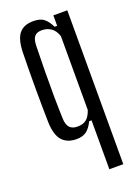

<svg xmlns="http://www.w3.org/2000/svg" viewBox="-152 -672 679 938"><g transform="rotate(-20 187.0 -203.5)"><path d="M247.9 200V-54.3H235.6Q219.8 -21.7 199.9 -7.2Q179.9 7.2 149.1 7.2Q101 7.2 74.8 -21.5Q48.5 -50.2 46 -115.7Q45.4 -148.3 44.7 -194.6Q44 -240.9 44 -292.6Q44 -344.4 44.5 -394.5Q45 -444.5 46 -484.7Q48.5 -550.7 72.8 -578.9Q97 -607.2 145.1 -607.2Q181.4 -607.2 200.4 -592.1Q219.4 -577 234.8 -545.7H247.9V-600H320.4V200ZM173.3 -48.9Q202.9 -48.9 220.1 -62.7Q237.4 -76.5 247.9 -108.6V-491.4Q238.1 -522.4 217.7 -536.7Q197.3 -551.1 169.3 -551.1Q143.1 -551.1 131.4 -536.8Q119.6 -522.5 118.5 -489.8Q116.8 -420 116.1 -355.3Q115.3 -290.5 115.9 -229.6Q116.4 -168.7 118.5 -110.2Q119.6 -77.9 133.4 -63.4Q147.2 -48.9 173.3 -48.9Z"/></g></svg>

Font: Big Shoulders Thin
Style: Regular
Weight: 100
Designer: Patric King
Foundry: XO Type Co
Version: Version 2.002